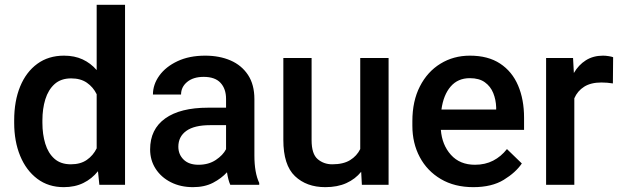

<svg xmlns="http://www.w3.org/2000/svg" viewBox="-20 -770 2588 800"><path d="M39.1 -258.3V-268.6Q39.1 -349.1 64 -409.7Q88.9 -470.2 135.5 -504.2Q182.1 -538.1 246.6 -538.1Q290.5 -538.1 324.2 -522.5Q357.9 -506.8 382.8 -478V-750H501V0H394L388.2 -56.6Q362.8 -24.9 327.4 -7.6Q292 9.8 245.6 9.8Q181.6 9.8 135.3 -25.1Q88.9 -60.1 64 -120.6Q39.1 -181.2 39.1 -258.3ZM156.7 -268.6V-258.3Q156.7 -210.4 168.7 -171.1Q180.7 -131.8 206.8 -108.6Q232.9 -85.4 275.4 -85.4Q315.4 -85.4 341.8 -103.8Q368.2 -122.1 382.8 -151.9V-377.4Q368.2 -407.2 342 -425.3Q315.9 -443.4 276.4 -443.4Q233.9 -443.4 207.5 -419.7Q181.2 -396 168.9 -356.4Q156.7 -316.9 156.7 -268.6Z M939.5 0Q930.7 -19.5 925.8 -52.2Q902.8 -26.9 867.7 -8.5Q832.5 9.8 784.2 9.8Q732.4 9.8 691.9 -10.7Q651.4 -31.2 628.4 -66.9Q605.5 -102.5 605.5 -147.5Q605.5 -231.4 668.2 -276.4Q731 -321.3 846.7 -321.3H921.9V-357.9Q921.9 -399.9 898.9 -424.8Q876 -449.7 828.6 -449.7Q785.6 -449.7 760 -428.7Q734.4 -407.7 734.4 -376H617.2Q617.2 -418 644 -455.1Q670.9 -492.2 719.7 -515.1Q768.6 -538.1 835 -538.1Q894.5 -538.1 940.7 -518.1Q986.8 -498 1013.4 -457.8Q1040 -417.5 1040 -356.9V-122.1Q1040 -50.3 1060.1 -7.8V0ZM807.1 -83.5Q849.1 -83.5 879.2 -103.5Q909.2 -123.5 921.9 -148.4V-248.5H855.5Q789.6 -248.5 756.3 -224.6Q723.1 -200.7 723.1 -158.7Q723.1 -126.5 745.1 -105Q767.1 -83.5 807.1 -83.5Z M1487.8 0 1484.9 -54.2Q1460.4 -23.9 1423.3 -7.1Q1386.2 9.8 1335.4 9.8Q1257.3 9.8 1209 -36.1Q1160.6 -82 1160.6 -187V-528.3H1278.3V-186Q1278.3 -128.4 1303.7 -106.9Q1329.1 -85.4 1364.3 -85.4Q1410.6 -85.4 1438.7 -102.8Q1466.8 -120.1 1481 -148.9V-528.3H1599.1V0Z M1952.1 9.8Q1874 9.8 1816.9 -23.9Q1759.8 -57.6 1729 -115.5Q1698.2 -173.3 1698.2 -246.1V-265.6Q1698.2 -348.6 1729.5 -409.9Q1760.7 -471.2 1815.2 -504.6Q1869.6 -538.1 1938 -538.1Q2013.7 -538.1 2063.7 -505.1Q2113.8 -472.2 2138.7 -413.8Q2163.6 -355.5 2163.6 -279.3V-229H1816.9Q1821.8 -166 1858.9 -124.8Q1896 -83.5 1959 -83.5Q2001.5 -83.5 2034.7 -100.6Q2067.9 -117.7 2092.3 -148.9L2154.3 -88.9Q2128.9 -51.3 2079.1 -20.8Q2029.3 9.8 1952.1 9.8ZM1937.5 -444.3Q1887.7 -444.3 1857.7 -409.4Q1827.6 -374.5 1819.3 -313.5H2047.4V-322.8Q2046.4 -354.5 2035.2 -382.3Q2023.9 -410.2 2000.2 -427.2Q1976.6 -444.3 1937.5 -444.3Z M2534.7 -531.7 2533.7 -422.4Q2510.3 -426.3 2485.8 -426.3Q2441.9 -426.3 2414.1 -408.7Q2386.2 -391.1 2373 -360.4V0H2255.4V-528.3H2367.7L2371.1 -465.8Q2390.6 -499.5 2421.1 -518.8Q2451.7 -538.1 2492.7 -538.1Q2503.4 -538.1 2515.9 -536.1Q2528.3 -534.2 2534.7 -531.7Z"/></svg>

Font: Vazirmatn RD Medium
Style: Regular
Weight: 500
Designer: Saber Rastikerdar
Foundry: Saber Rastikerdar
Version: Version 33.003